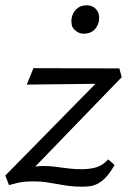

<svg xmlns="http://www.w3.org/2000/svg" viewBox="-21 -693 488 724"><path d="M288 11Q261 11 238.5 8Q216 5 195 1Q174 -3 153 -6Q132 -9 105 -9Q67 -9 43.5 -3Q20 3 13 5L-1 -31L339 -377L80 -374L105 -436L429 -435L438 -402L112 -65Q128 -67 145 -67Q164 -67 181 -65Q198 -63 215.5 -60.5Q233 -58 250 -56.5Q267 -55 284 -55Q320 -55 343.5 -62.5Q367 -70 387 -92L411 -71Q395 -43 380 -26.5Q365 -10 349.5 -1.5Q334 7 319 9Q304 11 288 11ZM296 -566Q283 -566 273.5 -571Q264 -576 257.5 -583.5Q251 -591 249.5 -599.5Q248 -608 248 -613Q248 -619 249 -624Q253 -646 268 -659.5Q283 -673 306 -673Q318 -673 327.5 -668.5Q337 -664 343.5 -655.5Q350 -647 351.5 -639Q353 -631 353 -625Q353 -620 352 -613Q347 -591 332.5 -578.5Q318 -566 296 -566Z"/></svg>

Font: Isabella Sans
Style: Italic
Weight: 400
Italic angle: -12°
Designer: Christian Thalmann (Catharsis Fonts), Cristiano Sobral
Foundry: The Isabella Sans Project Authors
Version: Version 2.026; ttfautohint (v1.8.4.7-5d5b-dirty)